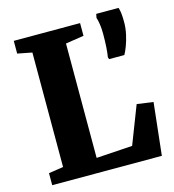

<svg xmlns="http://www.w3.org/2000/svg" viewBox="-113 -861 867 955"><g transform="rotate(-15 321.0 -383.0)"><path d="M38 0V-62L113.5 -73.5V-663L39 -677.5V-743H380.5V-677.5L286.5 -663V-74L472.5 -86L548 -281L632 -269.5L602.5 0ZM552 -532.5H473.5L470 -543Q473.5 -562 475.5 -593.2Q477.5 -624.5 477.5 -662Q477.5 -689.5 474.2 -711.2Q471 -733 466 -747L470 -766.5H585Q589 -755 591.2 -737.5Q593.5 -720 593.5 -691Q593.5 -660 586.5 -628.5Q579.5 -597 569.8 -571.5Q560 -546 552 -532.5Z"/></g></svg>

Font: Merriweather 28pt Black
Style: Regular
Weight: 900
Version: Version 2.100